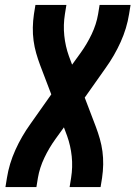

<svg xmlns="http://www.w3.org/2000/svg" viewBox="-20 -755 547 775"><path d="M2 0 8 -37Q17 -94 42 -149.5Q67 -205 103 -255L187 -374L142 -492Q133 -516 126 -540.5Q119 -565 115.5 -591Q112 -617 112.5 -644Q113 -671 117 -698L123 -735H248L242 -698Q235 -654 239.5 -611Q244 -568 258 -529L271 -494L305 -541Q331 -577 350 -617Q369 -657 376 -698L382 -735H507L501 -698Q492 -641 467 -585.5Q442 -530 406 -480L322 -361L367 -243Q376 -219 383 -194.5Q390 -170 393.5 -144Q397 -118 396.5 -91Q396 -64 392 -37L386 0H261L267 -37Q274 -81 269.5 -124Q265 -167 251 -206L238 -241L204 -194Q178 -158 159 -118Q140 -78 133 -37L127 0Z"/></svg>

Font: Iosevka Term Curly Extrabold
Style: Italic
Weight: 800
Italic angle: -9°
Designer: Belleve Invis
Foundry: Belleve Invis
Version: Version 32.3.0